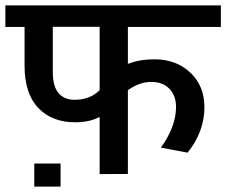

<svg xmlns="http://www.w3.org/2000/svg" viewBox="-35 -646 840 713"><path d="M189.9 -38.6V46.9H92.3V-38.6ZM243.7 -191.9Q157.7 -191.9 106.9 -245.4Q56.2 -298.8 56.2 -402.3V-545.9H-15.1V-626H785.2V-545.9H439.9V-408.7Q483.4 -425.8 538.1 -425.8Q619.6 -425.8 671.9 -376.2Q724.1 -326.7 724.1 -248Q724.1 -156.7 661.6 -79.1L562.5 -97.7Q618.7 -176.3 618.7 -248.5Q618.7 -290.5 594.2 -316.2Q569.8 -341.8 526.4 -341.8Q482.9 -341.8 439.9 -311V0L335 0.5V-211.9Q298.3 -191.9 243.7 -191.9ZM335 -546.4H161.1V-377.9Q161.1 -325.2 182.4 -300.3Q203.6 -275.4 242.2 -275.4Q298.8 -275.4 335 -311Z"/></svg>

Font: Yantramanav Medium
Style: Regular
Weight: 500
Version: Version 1.001;PS 1.0;hotconv 1.0.72;makeotf.lib2.5.5900; ttf